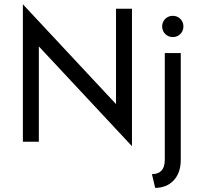

<svg xmlns="http://www.w3.org/2000/svg" viewBox="-20 -666 936 902"><path d="M600 20.8V-625H525V-177.1L87.5 -645.8V0H162.5V-447.9ZM791.7 -491.7C820.1 -491.7 841.7 -513.9 841.7 -541.7C841.7 -570.1 820.1 -591.7 791.7 -591.7C763.9 -591.7 741.7 -570.1 741.7 -541.7C741.7 -513.9 763.9 -491.7 791.7 -491.7ZM709 216.7C777.8 216.7 829.2 169.4 829.2 86.1V-416.7H754.2V84.7C754.2 135.4 727.8 152.1 693.8 152.1Z"/></svg>

Font: Afacad
Style: Regular
Weight: 400
Designer: Kristian Moeller
Foundry: Dicotype
Version: Version 1.000